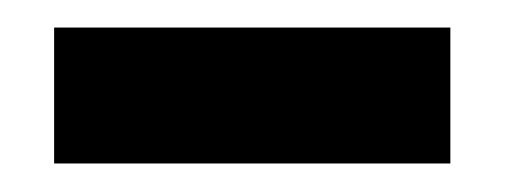

<svg xmlns="http://www.w3.org/2000/svg" viewBox="-20 -308 369 138"><path d="M18.9 -190.5H303.7V-288.2H18.9Z"/></svg>

Font: Anybody Thin Condensed
Style: Regular
Weight: 100
Width: 3
Version: Version 1.113;gftools[0.9.25]